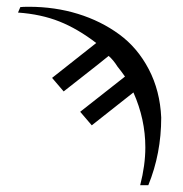

<svg xmlns="http://www.w3.org/2000/svg" viewBox="-20 -563 539 567"><path d="M40 -542Q46.9 -543 64.9 -543Q142.1 -543 210.2 -522Q278.3 -501 332.3 -461.4Q386.2 -421.9 419.4 -358.4Q452.6 -294.9 456.1 -215.8Q456.1 -109.4 418 -16.1H394Q409.2 -75.2 409.2 -127.9Q409.2 -210.9 374 -290Q276.4 -213.4 251 -192.9L216.8 -232.9L349.1 -336.9Q338.9 -351.6 327.1 -366.2Q314.5 -386.2 300.8 -397.9Q275.9 -377.4 228 -340.1Q180.2 -302.7 168 -293L133.8 -333L264.2 -436Q209.5 -478 155.5 -499.5Q101.6 -521 33.2 -525.9Z"/></svg>

Font: Common Serif News
Style: Regular
Weight: 450
Designer: Philipp H. Poll, Khaled Hosny
Foundry: Stefan Peev, Context Ltd.
Version: Version 1.026